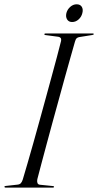

<svg xmlns="http://www.w3.org/2000/svg" viewBox="-24 -852 446 872"><path d="M145.5 -38Q143.5 -28.5 146 -21.2Q148.5 -14 157 -13L216 -7Q218.5 -7 220 -6Q221.5 -5 221.5 -3.5Q221.5 -2 220.2 -1Q219 0 217 0H1.5Q-1 0 -2.5 -1.2Q-4 -2.5 -4 -3Q-4 -5.5 -2 -6.5Q0 -7.5 2 -7.5L56 -13.5Q65.5 -14.5 70.8 -20.2Q76 -26 79.5 -37Q89 -69 101.2 -110.8Q113.5 -152.5 127 -201Q140.5 -249.5 154.8 -300.8Q169 -352 183 -403.5Q197 -455 210.2 -503.2Q223.5 -551.5 234.5 -593.2Q245.5 -635 253.5 -666.5Q255 -675.5 251.2 -679.8Q247.5 -684 241 -685L184 -692.5Q179.5 -693 178.5 -694Q177.5 -695 177.5 -696.5Q177.5 -698.5 179 -699.2Q180.5 -700 182.5 -700H398Q400 -700 401 -699.2Q402 -698.5 402 -697.5Q402 -696 400.8 -695Q399.5 -694 395 -693L335.5 -683.5Q329 -682.5 324.2 -678.2Q319.5 -674 316.5 -663Q307.5 -631 295.5 -589Q283.5 -547 270.2 -498.8Q257 -450.5 242.8 -399Q228.5 -347.5 214.5 -296.2Q200.5 -245 187.8 -197.5Q175 -150 164.2 -109.2Q153.5 -68.5 145.5 -38ZM303.5 -752Q288 -752 280.8 -763.8Q273.5 -775.5 277.5 -792.5Q282 -809.5 295.2 -821Q308.5 -832.5 324 -832.5Q340.5 -832.5 347.5 -821Q354.5 -809.5 350 -792.5Q346 -775.5 333 -763.8Q320 -752 303.5 -752Z"/></svg>

Font: Fraunces 120pt Light
Style: Italic
Weight: 300
Italic angle: -16°
Version: Version 1.000;[b76b70a41]